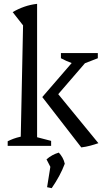

<svg xmlns="http://www.w3.org/2000/svg" viewBox="-20 -759 542 999"><path d="M20 0V-24Q34 -31 50 -37Q66 -43 88 -48L100 -627L46 -696Q75 -713 106.5 -724Q138 -735 173 -739V-45L246 -26V0ZM403 8 200 -254 353 -431Q325 -441 297 -456V-483H489V-456L422 -430L283 -269L492 -14Q472 -7 449.5 -1Q427 5 403 8ZM225 215 242 109 222 70Q251 45 286 35Q297 47 305 61Q313 75 317 93Q305 125 288 156.5Q271 188 249 220Z"/></svg>

Font: Piazzolla
Style: Regular
Weight: 400
Designer: Juan Pablo del Peral
Foundry: Huerta Tipografica
Version: Version 1.330